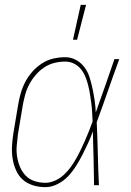

<svg xmlns="http://www.w3.org/2000/svg" viewBox="-20 -764 540 792"><path d="M167 8Q141 8 116.5 0.5Q92 -7 74 -23Q56 -39 46 -62Q36 -85 32 -110Q28 -135 29.5 -161Q31 -187 35 -213L55 -333Q59 -357 66 -381Q73 -405 85 -427.5Q97 -450 114.5 -469.5Q132 -489 154 -503Q176 -517 200.5 -522.5Q225 -528 249 -528Q274 -528 295 -516Q316 -504 329.5 -485Q343 -466 350 -443.5Q357 -421 362 -397Q367 -373 370.5 -349Q374 -325 375 -300Q395 -355 414 -410Q433 -465 452 -520H472Q448 -455 425.5 -390Q403 -325 379 -260Q382 -195 383.5 -130Q385 -65 388 0H368Q367 -55 366 -110.5Q365 -166 363 -222Q354 -197 343 -173Q332 -149 320 -125.5Q308 -102 293.5 -79Q279 -56 260.5 -36.5Q242 -17 217 -4.5Q192 8 167 8ZM167 -10Q187 -10 207 -19Q227 -28 243 -42.5Q259 -57 271.5 -74.5Q284 -92 294.5 -110.5Q305 -129 314 -148Q323 -167 331.5 -186Q340 -205 347.5 -224.5Q355 -244 362 -263Q361 -282 360 -301Q359 -320 356.5 -339Q354 -358 351 -376.5Q348 -395 343.5 -413Q339 -431 332 -448Q325 -465 313.5 -479Q302 -493 285.5 -501.5Q269 -510 249 -510Q227 -510 204.5 -504.5Q182 -499 162.5 -486Q143 -473 127.5 -455Q112 -437 101 -416.5Q90 -396 84 -374Q78 -352 74 -330L54 -210Q51 -187 49 -163.5Q47 -140 50.5 -118Q54 -96 62.5 -75.5Q71 -55 86 -39.5Q101 -24 122.5 -17Q144 -10 167 -10ZM281 -600 313 -744H335L298 -600Z"/></svg>

Font: Iosevka Term Curly Th Obl
Style: Regular
Weight: 100
Italic angle: -9°
Designer: Belleve Invis
Foundry: Belleve Invis
Version: Version 32.3.0